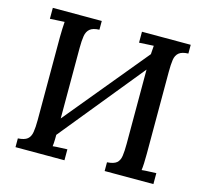

<svg xmlns="http://www.w3.org/2000/svg" viewBox="-101 -816 1003 932"><g transform="rotate(15 400.0 -350.0)"><path d="M299 -656Q267 -655 252 -642.5Q237 -630 233 -606.5Q229 -583 229 -545V-134Q229 -107 228.5 -85.5Q228 -64 226 -51Q243 -53 263.5 -53.5Q284 -54 299 -55V0H53V-44Q86 -46 100.5 -58Q115 -70 119 -94Q123 -118 123 -155V-571Q123 -593 124 -613.5Q125 -634 126 -649Q109 -648 89 -647Q69 -646 53 -645V-700H299ZM746 -656Q714 -655 699 -642.5Q684 -630 680.5 -606.5Q677 -583 677 -545V-134Q677 -107 676 -85.5Q675 -64 673 -51Q691 -53 711 -53.5Q731 -54 746 -55V0H501V-44Q534 -46 548.5 -58Q563 -70 566.5 -94Q570 -118 570 -155V-571Q570 -593 571.5 -613.5Q573 -634 574 -649Q556 -648 536 -647Q516 -646 501 -645V-700H746ZM613 -657 647 -623 176 -44 138 -81Z"/></g></svg>

Font: Lora Medium
Style: Regular
Weight: 500
Designer: Olga Karpushina, Alexei Vanyashin (Cyrillic)
Foundry: Cyreal
Version: Version 3.004